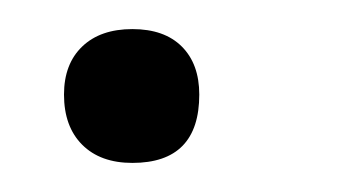

<svg xmlns="http://www.w3.org/2000/svg" viewBox="-20 -102 240 132"><path d="M71 10Q49 10 36.5 -2.5Q24 -15 24 -37Q24 -58 36.5 -70Q49 -82 71 -82Q93 -82 105 -70Q117 -58 117 -37Q117 10 71 10Z"/></svg>

Font: Cormorant Infant Light Medium
Style: Italic
Weight: 500
Italic angle: -10°
Version: Version 4.001